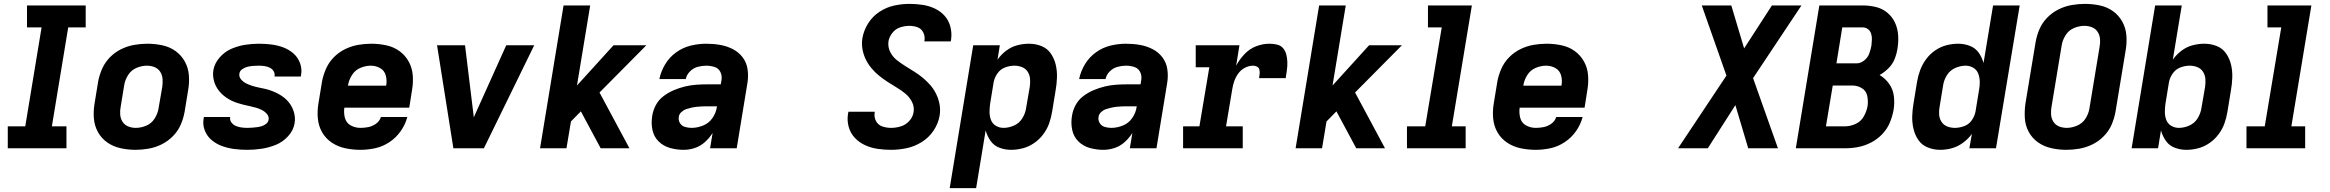

<svg xmlns="http://www.w3.org/2000/svg" viewBox="-20 -763 11992 988"><path d="M20 0H322V-113H247L331 -622H421V-735H119V-622H194L110 -113H20Z M677 8Q710 8 744.5 2Q779 -4 811.5 -20Q844 -36 870 -62.5Q896 -89 910 -121.5Q924 -154 930 -188L948 -298Q955 -337 952 -375.5Q949 -414 931 -446.5Q913 -479 883 -500.5Q853 -522 815 -530Q777 -538 738 -538Q705 -538 670.5 -532Q636 -526 603.5 -510Q571 -494 545.5 -468Q520 -442 505.5 -409Q491 -376 485 -343L467 -233Q460 -193 463 -154.5Q466 -116 484 -83.5Q502 -51 532 -30Q562 -9 600 -0.5Q638 8 677 8ZM679 -105Q658 -105 639.5 -112.5Q621 -120 610.5 -136.5Q600 -153 598.5 -173.5Q597 -194 601 -214L619 -324Q623 -351 639 -376.5Q655 -402 682 -413.5Q709 -425 736 -425Q757 -425 775.5 -417.5Q794 -410 804.5 -393.5Q815 -377 816.5 -357Q818 -337 815 -316L796 -206Q792 -179 776 -153.5Q760 -128 733 -116.5Q706 -105 679 -105Z M1253 8Q1289 8 1326 2.5Q1363 -3 1399 -17.5Q1435 -32 1462.5 -62Q1490 -92 1496 -129Q1499 -146 1497 -163Q1495 -180 1489.5 -195Q1484 -210 1475.5 -223.5Q1467 -237 1455.5 -248.5Q1444 -260 1430.5 -269Q1417 -278 1402.5 -285Q1388 -292 1372.5 -297.5Q1357 -303 1340.5 -306.5Q1324 -310 1307.5 -313.5Q1291 -317 1275.5 -322Q1260 -327 1245.5 -334.5Q1231 -342 1220 -355Q1209 -368 1212 -385Q1214 -399 1228 -408Q1242 -417 1256 -420Q1270 -423 1284 -424Q1298 -425 1312 -425Q1327 -425 1341 -423Q1355 -421 1367.5 -415Q1380 -409 1387.5 -397.5Q1395 -386 1393 -371V-369H1528Q1529 -372 1529 -376Q1535 -408 1524 -438Q1513 -468 1490 -488Q1467 -508 1438 -519Q1409 -530 1377 -534Q1345 -538 1312 -538Q1277 -538 1241.5 -532.5Q1206 -527 1171 -512Q1136 -497 1110 -467Q1084 -437 1078 -402Q1075 -385 1077 -368Q1079 -351 1084.5 -335.5Q1090 -320 1099 -306.5Q1108 -293 1119 -282Q1130 -271 1143.5 -261.5Q1157 -252 1171.5 -245Q1186 -238 1201.5 -233Q1217 -228 1233.5 -224Q1250 -220 1266.5 -216.5Q1283 -213 1298.5 -208.5Q1314 -204 1328.5 -196.5Q1343 -189 1354 -176Q1365 -163 1362 -146Q1360 -134 1349 -125.5Q1338 -117 1326 -113.5Q1314 -110 1302 -108.5Q1290 -107 1277.5 -106Q1265 -105 1253 -105Q1238 -105 1223 -107Q1208 -109 1194.5 -114.5Q1181 -120 1171.5 -132Q1162 -144 1164 -159L1165 -161H1029Q1028 -158 1028 -154Q1022 -121 1034 -91Q1046 -61 1070.5 -41Q1095 -21 1125 -10.5Q1155 0 1187.5 4Q1220 8 1253 8Z M1835 8Q1873 8 1911.5 -0.5Q1950 -9 1984.5 -32Q2019 -55 2042.5 -89Q2066 -123 2076 -161H1940Q1934 -140 1915 -126.5Q1896 -113 1875.5 -109Q1855 -105 1835 -105Q1808 -105 1785 -117.5Q1762 -130 1755 -156Q1748 -182 1752 -209H2086L2100 -298Q2107 -337 2104 -375.5Q2101 -414 2083 -446.5Q2065 -479 2035 -500.5Q2005 -522 1967 -530Q1929 -538 1890 -538Q1857 -538 1822.5 -532Q1788 -526 1755.5 -510Q1723 -494 1697.5 -468Q1672 -442 1657.5 -409Q1643 -376 1637 -343L1619 -233Q1612 -193 1615.5 -154Q1619 -115 1637.5 -82.5Q1656 -50 1687.5 -29Q1719 -8 1757 0Q1795 8 1835 8ZM1967 -322H1770L1771 -324Q1775 -351 1791 -376.5Q1807 -402 1834 -413.5Q1861 -425 1888 -425Q1915 -425 1937 -412Q1959 -399 1965.5 -373.5Q1972 -348 1967 -322Z M2313 0H2470L2729 -530H2585L2426 -177Q2422 -168 2418 -159Q2417 -168 2416 -177L2373 -530H2229Z M2759 0H2895L2918 -138L2969 -190L3071 0H3219L3065 -287L3306 -530H3137L2949 -323L3017 -735H2880Z M3498 8Q3527 8 3555.5 -1.5Q3584 -11 3607.5 -32Q3631 -53 3647 -79L3634 0H3771L3826 -335Q3832 -371 3827 -406Q3822 -441 3801.5 -468Q3781 -495 3750.5 -510.5Q3720 -526 3685.5 -532Q3651 -538 3614 -538Q3575 -538 3535 -528.5Q3495 -519 3460 -494Q3425 -469 3403 -432.5Q3381 -396 3373 -356H3509Q3513 -378 3530.5 -395.5Q3548 -413 3570.5 -419Q3593 -425 3614 -425Q3636 -425 3656.5 -418.5Q3677 -412 3686.5 -393.5Q3696 -375 3693 -353L3689 -329H3621Q3592 -329 3563 -327Q3534 -325 3505 -318Q3476 -311 3447.5 -299Q3419 -287 3394 -268Q3369 -249 3354.5 -221.5Q3340 -194 3336 -165Q3330 -129 3337.5 -94Q3345 -59 3369.5 -35Q3394 -11 3428 -1.5Q3462 8 3498 8ZM3539 -105Q3521 -105 3504.5 -110Q3488 -115 3479 -129.5Q3470 -144 3473 -162Q3475 -176 3486.5 -186.5Q3498 -197 3511.5 -201.5Q3525 -206 3538.5 -209Q3552 -212 3566 -213.5Q3580 -215 3593.5 -215.5Q3607 -216 3621 -216H3670L3669 -213Q3665 -183 3646.5 -156Q3628 -129 3598 -117Q3568 -105 3539 -105Z M4565 8Q4605 8 4645.5 -0.5Q4686 -9 4723 -32Q4760 -55 4784 -91Q4808 -127 4815 -167Q4820 -197 4815 -225Q4810 -253 4798 -278Q4786 -303 4768.5 -323.5Q4751 -344 4730 -361.5Q4709 -379 4686 -393.5Q4663 -408 4639.5 -422.5Q4616 -437 4594.5 -454Q4573 -471 4560.5 -496.5Q4548 -522 4552 -551Q4556 -574 4572.5 -594.5Q4589 -615 4613 -622.5Q4637 -630 4660 -630Q4682 -630 4702 -622.5Q4722 -615 4731.5 -595Q4741 -575 4737 -553L4736 -550H4872Q4873 -554 4874 -558Q4879 -593 4870.5 -625.5Q4862 -658 4841 -681.5Q4820 -705 4790.5 -719Q4761 -733 4727.5 -738Q4694 -743 4660 -743Q4621 -743 4581.5 -734.5Q4542 -726 4506 -702.5Q4470 -679 4447.5 -643Q4425 -607 4418 -568Q4413 -539 4418 -510.5Q4423 -482 4435 -457.5Q4447 -433 4464.5 -412Q4482 -391 4503 -374Q4524 -357 4547 -342Q4570 -327 4593.5 -313Q4617 -299 4638 -282Q4659 -265 4672.5 -239.5Q4686 -214 4681 -185Q4677 -160 4658.5 -140Q4640 -120 4615 -112.5Q4590 -105 4565 -105Q4542 -105 4520 -112.5Q4498 -120 4487.5 -140.5Q4477 -161 4481 -184V-188H4346Q4345 -184 4344 -179Q4338 -144 4347 -111Q4356 -78 4378.5 -54Q4401 -30 4431.5 -16Q4462 -2 4496 3Q4530 8 4565 8Z M4867 205H5003L5052 -92Q5060 -63 5077 -38.5Q5094 -14 5122.5 -3Q5151 8 5183 8Q5213 8 5243.5 0Q5274 -8 5301 -26.5Q5328 -45 5348 -71.5Q5368 -98 5378.5 -127.5Q5389 -157 5394 -188L5412 -298Q5418 -331 5419 -365Q5420 -399 5412.5 -430.5Q5405 -462 5387 -488Q5369 -514 5339 -526Q5309 -538 5275 -538Q5245 -538 5214.5 -530Q5184 -522 5157.5 -502Q5131 -482 5113 -456L5125 -530H4988ZM5144 -105Q5123 -105 5105 -115.5Q5087 -126 5079.5 -145.5Q5072 -165 5072 -186.5Q5072 -208 5075 -229L5093 -339Q5097 -363 5112.5 -385Q5128 -407 5152 -416Q5176 -425 5200 -425Q5221 -425 5239.5 -417.5Q5258 -410 5268.5 -393.5Q5279 -377 5280.5 -357Q5282 -337 5279 -316L5260 -206Q5256 -179 5240.5 -154Q5225 -129 5198 -117Q5171 -105 5144 -105Z M5658 8Q5687 8 5715.5 -1.5Q5744 -11 5767.5 -32Q5791 -53 5807 -79L5794 0H5931L5986 -335Q5992 -371 5987 -406Q5982 -441 5961.5 -468Q5941 -495 5910.5 -510.5Q5880 -526 5845.5 -532Q5811 -538 5774 -538Q5735 -538 5695 -528.5Q5655 -519 5620 -494Q5585 -469 5563 -432.5Q5541 -396 5533 -356H5669Q5673 -378 5690.5 -395.5Q5708 -413 5730.5 -419Q5753 -425 5774 -425Q5796 -425 5816.5 -418.5Q5837 -412 5846.5 -393.5Q5856 -375 5853 -353L5849 -329H5781Q5752 -329 5723 -327Q5694 -325 5665 -318Q5636 -311 5607.5 -299Q5579 -287 5554 -268Q5529 -249 5514.5 -221.5Q5500 -194 5496 -165Q5490 -129 5497.5 -94Q5505 -59 5529.5 -35Q5554 -11 5588 -1.5Q5622 8 5658 8ZM5699 -105Q5681 -105 5664.5 -110Q5648 -115 5639 -129.5Q5630 -144 5633 -162Q5635 -176 5646.5 -186.5Q5658 -197 5671.5 -201.5Q5685 -206 5698.5 -209Q5712 -212 5726 -213.5Q5740 -215 5753.5 -215.5Q5767 -216 5781 -216H5830L5829 -213Q5825 -183 5806.5 -156Q5788 -129 5758 -117Q5728 -105 5699 -105Z M6068 0H6375V-113H6289L6321 -304Q6324 -325 6331.5 -346Q6339 -367 6352.5 -385.5Q6366 -404 6386.5 -414.5Q6407 -425 6428 -425Q6439 -425 6448.5 -420Q6458 -415 6460.5 -404.5Q6463 -394 6462 -383Q6461 -372 6459 -361H6596Q6599 -381 6602 -401.5Q6605 -422 6604.5 -442Q6604 -462 6599.5 -481Q6595 -500 6583 -514.5Q6571 -529 6551.5 -533.5Q6532 -538 6512 -538Q6478 -538 6444 -525Q6410 -512 6384 -484.5Q6358 -457 6341 -425L6358 -530H6133V-417H6203L6152 -113H6068Z M6647 0H6783L6806 -138L6857 -190L6959 0H7107L6953 -287L7194 -530H7025L6837 -323L6905 -735H6768Z M7220 0H7522V-113H7451L7554 -735H7328V-622H7399L7314 -113H7220Z M7883 8Q7921 8 7959.5 -0.5Q7998 -9 8032.5 -32Q8067 -55 8090.5 -89Q8114 -123 8124 -161H7988Q7982 -140 7963 -126.5Q7944 -113 7923.5 -109Q7903 -105 7883 -105Q7856 -105 7833 -117.5Q7810 -130 7803 -156Q7796 -182 7800 -209H8134L8148 -298Q8155 -337 8152 -375.5Q8149 -414 8131 -446.5Q8113 -479 8083 -500.5Q8053 -522 8015 -530Q7977 -538 7938 -538Q7905 -538 7870.5 -532Q7836 -526 7803.5 -510Q7771 -494 7745.5 -468Q7720 -442 7705.5 -409Q7691 -376 7685 -343L7667 -233Q7660 -193 7663.5 -154Q7667 -115 7685.5 -82.5Q7704 -50 7735.5 -29Q7767 -8 7805 0Q7843 8 7883 8ZM8015 -322H7818L7819 -324Q7823 -351 7839 -376.5Q7855 -402 7882 -413.5Q7909 -425 7936 -425Q7963 -425 7985 -412Q8007 -399 8013.5 -373.5Q8020 -348 8015 -322Z M8615 0H8768L8910 -222L8976 0H9129L9001 -361L9250 -735H9098L8955 -514L8889 -735H8737L8864 -374Z M9221 0H9475Q9509 0 9542.5 -6.5Q9576 -13 9608 -29.5Q9640 -46 9665.5 -72.5Q9691 -99 9704.5 -131.5Q9718 -164 9724 -197Q9730 -233 9725.5 -268.5Q9721 -304 9701 -332Q9681 -360 9652 -377Q9677 -391 9698 -412Q9719 -433 9729.5 -459.5Q9740 -486 9744 -513Q9750 -548 9747.5 -582.5Q9745 -617 9731 -647Q9717 -677 9691.5 -698Q9666 -719 9633 -727Q9600 -735 9565 -735H9342ZM9430 -437 9460 -622H9565Q9581 -622 9592.5 -613Q9604 -604 9608.5 -589.5Q9613 -575 9612.5 -559.5Q9612 -544 9610 -528Q9606 -507 9598.5 -486.5Q9591 -466 9572.5 -451.5Q9554 -437 9534 -437ZM9475 -113H9376L9411 -323H9511Q9538 -323 9560.5 -309.5Q9583 -296 9588.5 -269.5Q9594 -243 9590 -216Q9585 -189 9570.5 -163.5Q9556 -138 9529 -125.5Q9502 -113 9475 -113Z M9964 8Q9995 8 10025 -0.5Q10055 -9 10081.5 -28.5Q10108 -48 10127 -74L10114 0H10251L10373 -735H10236L10187 -439Q10179 -468 10162 -492Q10145 -516 10116.5 -527Q10088 -538 10056 -538Q10026 -538 9995.5 -530Q9965 -522 9938 -503.5Q9911 -485 9891.5 -458.5Q9872 -432 9861 -402.5Q9850 -373 9845 -343L9827 -233Q9821 -199 9820 -165.5Q9819 -132 9826.5 -100Q9834 -68 9852 -42Q9870 -16 9900.5 -4Q9931 8 9964 8ZM10039 -105Q10018 -105 9999.5 -112.5Q9981 -120 9970.5 -136.5Q9960 -153 9958.5 -173.5Q9957 -194 9961 -214L9979 -324Q9983 -351 9998.5 -376Q10014 -401 10041 -413Q10068 -425 10095 -425Q10116 -425 10134 -414.5Q10152 -404 10159.5 -384.5Q10167 -365 10167.5 -343.5Q10168 -322 10164 -301L10146 -191Q10142 -167 10127 -145Q10112 -123 10087.5 -114Q10063 -105 10039 -105Z M10613 8Q10646 8 10680.5 2Q10715 -4 10747.5 -20Q10780 -36 10806 -62.5Q10832 -89 10846 -121.5Q10860 -154 10866 -188L10918 -502Q10925 -542 10922 -580.5Q10919 -619 10901 -651.5Q10883 -684 10853 -705.5Q10823 -727 10785.5 -735Q10748 -743 10708 -743Q10675 -743 10640.5 -737Q10606 -731 10573.5 -715Q10541 -699 10515 -672.5Q10489 -646 10475 -613.5Q10461 -581 10455 -547L10403 -233Q10397 -194 10399.5 -155Q10402 -116 10420 -83.5Q10438 -51 10468 -30Q10498 -9 10536 -0.5Q10574 8 10613 8ZM10615 -105Q10594 -105 10575.5 -112.5Q10557 -120 10546.5 -136.5Q10536 -153 10534.5 -173.5Q10533 -194 10537 -215L10589 -529Q10593 -556 10609 -581.5Q10625 -607 10652 -618.5Q10679 -630 10706 -630H10707Q10727 -630 10745.5 -622.5Q10764 -615 10774.5 -598.5Q10785 -582 10786.5 -561.5Q10788 -541 10784 -521L10732 -206Q10728 -179 10712.5 -154Q10697 -129 10669.5 -117Q10642 -105 10615 -105Z M11231 8Q11261 8 11291.5 0Q11322 -8 11349 -26.5Q11376 -45 11396 -71.5Q11416 -98 11426.5 -127.5Q11437 -157 11442 -188L11460 -298Q11466 -331 11467 -365Q11468 -399 11460.5 -430.5Q11453 -462 11435 -488Q11417 -514 11387 -526Q11357 -538 11323 -538Q11293 -538 11262.5 -530Q11232 -522 11205.5 -502Q11179 -482 11161 -456L11207 -735H11070L10949 0H11085L11100 -92Q11108 -63 11125 -38.5Q11142 -14 11170.5 -3Q11199 8 11231 8ZM11192 -105Q11171 -105 11153 -115.5Q11135 -126 11127.5 -145.5Q11120 -165 11120 -186.5Q11120 -208 11123 -229L11141 -339Q11145 -363 11160.5 -385Q11176 -407 11200 -416Q11224 -425 11248 -425Q11269 -425 11287.5 -417.5Q11306 -410 11316.5 -393.5Q11327 -377 11328.5 -357Q11330 -337 11327 -316L11308 -206Q11304 -179 11288.5 -154Q11273 -129 11246 -117Q11219 -105 11192 -105Z M11540 0H11842V-113H11771L11874 -735H11648V-622H11719L11634 -113H11540Z"/></svg>

Font: Iosevka Sparkle XBdObl
Style: Regular
Weight: 800
Italic angle: -9°
Designer: Belleve Invis
Foundry: Belleve Invis
Version: Version 4.5.0; ttfautohint (v1.8.3)